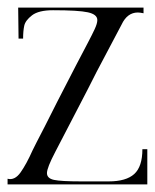

<svg xmlns="http://www.w3.org/2000/svg" viewBox="-25 -487 409 507"><path d="M61 -90 71 -110Q92 -150 126 -218Q184 -331 208 -376Q218 -395 225 -410Q232 -425 232 -434Q232 -449 207 -454.5Q182 -460 115 -460Q77 -460 59.5 -446.5Q42 -433 39 -419Q36 -405 36 -385H24L23 -467H354V-452Q344 -454 339 -454Q311 -454 296 -422L230 -297Q209 -255 181.5 -202.5Q154 -150 121 -86Q99 -44 99 -30Q99 -16 117.5 -12Q136 -8 189 -8H262Q308 -8 329.5 -27.5Q351 -47 351 -93H364V0H-5V-15Q14 -10 29.5 -32Q45 -54 61 -90Z"/></svg>

Font: Viaoda Libre
Style: Regular
Weight: 400
Designer: Gydient
Version: Version 2.000